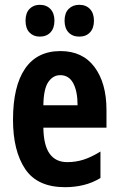

<svg xmlns="http://www.w3.org/2000/svg" viewBox="-20 -767 491 797"><path d="M231 -555Q323 -555 372.5 -488.5Q422 -422 422 -310V-237H160Q161 -164 186 -129Q211 -94 259 -94Q295 -94 327.5 -104.5Q360 -115 397 -138V-28Q364 -8 327 1Q290 10 250 10Q135 10 84.5 -65.5Q34 -141 34 -270Q34 -409 84 -482Q134 -555 231 -555ZM230 -455Q200 -455 180.5 -426.5Q161 -398 160 -330H302Q302 -388 284 -421.5Q266 -455 230 -455ZM86 -681Q86 -713 102.5 -730Q119 -747 145 -747Q173 -747 189.5 -729.5Q206 -712 206 -681Q206 -650 189.5 -632.5Q173 -615 145 -615Q119 -615 102.5 -632Q86 -649 86 -681ZM248 -681Q248 -713 265 -730Q282 -747 309 -747Q337 -747 353.5 -729.5Q370 -712 370 -681Q370 -650 353.5 -632.5Q337 -615 309 -615Q281 -615 264.5 -632.5Q248 -650 248 -681Z"/></svg>

Font: Noto Sans Gujarati ExtraCondensed
Style: Bold
Weight: 700
Width: 2
Designer: Jelle Bosma - Monotype Design Team, Universal Thirst
Foundry: Monotype Imaging Inc.
Version: Version 2.106; ttfautohint (v1.8.4.7-5d5b)